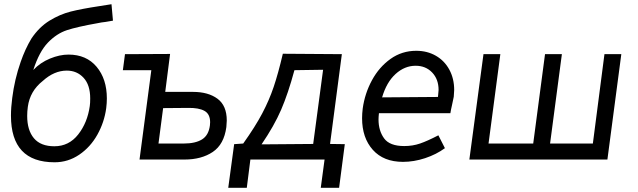

<svg xmlns="http://www.w3.org/2000/svg" viewBox="-20 -757 3029 911"><path d="M32 -208Q32 -247 38 -292Q49 -380 78 -463Q99 -524 129 -574Q166 -629 215 -659Q264 -689 315 -702Q366 -715 452 -728L509 -737L516 -659L481 -653Q461 -651 443 -647Q347 -630 298 -614Q249 -598 207.5 -555Q166 -512 138 -425Q171 -460 217 -479Q263 -498 305 -498Q390 -498 438.5 -440Q487 -382 487 -290Q487 -268 484 -244Q475 -177 442 -118Q409 -59 356 -23Q303 13 239 13Q32 13 32 -208ZM406 -254Q408 -267 408 -290Q408 -354 376.5 -388Q345 -422 297 -422Q237 -422 183 -373Q122 -325 112 -250Q109 -228 109 -207Q109 -139 141 -101Q173 -63 238 -63Q307 -63 351 -119Q395 -175 406 -254Z M563 -424 573 -500 787 -501 764 -321H896Q968 -321 1012 -288.5Q1056 -256 1056 -185Q1056 -176 1054 -154Q1043 -72 989.5 -36Q936 0 855 0H642L698 -424ZM976 -162Q977 -167 977 -177Q977 -216 950 -231Q923 -246 872 -245L754 -244L732 -76H852Q907 -76 938.5 -95.5Q970 -115 976 -162Z M1502 134 1520 0H1168L1151 134H1063L1091 -73L1134 -76Q1191 -156 1224 -218.5Q1257 -281 1278.5 -344.5Q1300 -408 1322 -502L1602 -500L1546 -74L1616 -73L1589 134ZM1221 -72 1466 -74 1513 -426 1377 -424Q1347 -313 1314 -236.5Q1281 -160 1221 -72Z M1776 -190Q1776 -137 1802.5 -100.5Q1829 -64 1898 -64Q1938 -64 1973 -76Q2008 -88 2060 -115L2091 -54Q2050 -24 1997 -6.5Q1944 11 1892 11Q1800 11 1749 -46Q1698 -103 1698 -196Q1698 -218 1701 -242Q1711 -314 1745 -376.5Q1779 -439 1833 -477.5Q1887 -516 1955 -516Q2007 -516 2048 -492.5Q2089 -469 2112 -426.5Q2135 -384 2135 -330Q2135 -320 2133 -298Q2131 -286 2125 -260Q2119 -234 2117 -220H1778Q1776 -202 1776 -190ZM2058 -297 2059 -307Q2061 -323 2061 -330Q2061 -381 2030.5 -413Q2000 -445 1952 -445Q1900 -445 1857 -406Q1814 -367 1793 -295Z M2207 0 2274 -500H2354L2298 -76H2510L2566 -500H2646L2590 -76H2793L2848 -500H2928L2862 0Z"/></svg>

Font: Bellota Text
Style: Bold Italic
Weight: 700
Italic angle: -7.5°
Designer: Kemie Guaida
Foundry: Kemie Guaida
Version: Version 4.001